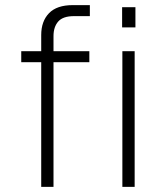

<svg xmlns="http://www.w3.org/2000/svg" viewBox="-20 -730 630 750"><path d="M141 0V-487H63V-530H141V-593Q141 -647 171.5 -678.5Q202 -710 264 -710H331V-667H269Q226 -667 207.5 -646Q189 -625 189 -589V-530H329V-487H189V0ZM458 0V-530H506V0ZM457 -623V-702H509V-623Z"/></svg>

Font: Geist ExtLt
Style: Regular
Weight: 400
Designer: Basement.studio, Andrés Briganti, Mateo Zaragoza
Foundry: Basement.studio, Vercel, Andrés Briganti, Guido Ferreyra, Mateo Zaragoza
Version: Version 1.401